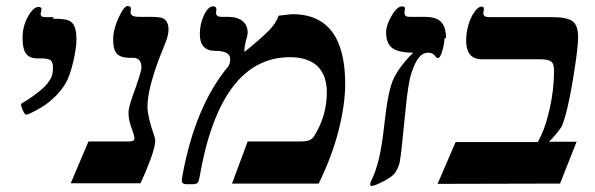

<svg xmlns="http://www.w3.org/2000/svg" viewBox="-20 -610 1978 638"><path d="M159 -553 154 -548Q194 -548 208 -542Q222 -536 228 -521Q234 -506 234 -479Q234 -450 223 -403Q212 -357 198 -333Q183 -308 159 -285Q135 -262 105 -246Q74 -229 67 -229Q62 -229 56 -243Q50 -256 50 -263Q50 -266 56 -269Q66 -274 89 -290Q115 -309 127 -321Q140 -334 149 -350Q156 -363 156 -385Q156 -402 149 -409Q142 -416 115 -416H104Q79 -416 67 -431Q55 -446 55 -484Q55 -524 73 -555Q91 -587 108 -587Q118 -587 118 -579L115 -564Q115 -553 130 -553Z M496 -142V-143Q496 -124 480 -80Q464 -37 447 -1H215L274 -140H409Q427 -140 427 -151L424 -164Q413 -195 410 -208Q407 -223 407 -237Q407 -250 418 -283Q450 -371 450 -385Q450 -418 422 -418H409Q382 -418 369 -431Q356 -444 356 -479Q356 -512 374 -551Q392 -590 404 -590Q408 -590 412 -588Q415 -586 415 -580L414 -568Q414 -554 443 -554H487Q519 -554 529 -544Q540 -533 540 -513Q540 -494 531 -471L511 -421Q470 -313 470 -256Q470 -223 492 -160Q496 -148 496 -142Z M983 -140H980Q1000 -140 1010 -145Q1020 -150 1027 -163Q1066 -228 1066 -303Q1066 -360 1035 -390Q1003 -420 944 -420Q712 -420 643 -21Q641 -8 637 -3Q632 2 622 2H598Q584 2 584 -11L586 -25Q628 -257 739 -390Q745 -400 745 -414Q745 -441 695 -441Q644 -441 644 -497Q644 -530 658 -560Q672 -589 688 -589Q699 -589 699 -579L698 -567Q698 -554 716 -554H738Q769 -554 786 -540Q803 -526 803 -501Q803 -494 797 -474Q792 -452 792 -445V-441L793 -438Q844 -479 872 -507Q897 -532 906 -558L951 -563Q1127 -563 1127 -331Q1127 -261 1104 -172Q1082 -88 1039 0H751L803 -140Z M1462 -484 1457 -482Q1457 -466 1450 -442Q1443 -417 1435 -417Q1430 -417 1426 -424Q1417 -435 1404 -435Q1385 -435 1372 -419Q1359 -403 1347 -367Q1336 -333 1328 -248Q1324 -214 1320.5 -176.5Q1317 -139 1315 -121Q1313 -103 1312 -96Q1309 -70 1305 -60Q1301 -48 1293 -36Q1285 -24 1257 -9Q1227 7 1215 8Q1210 8 1210 2Q1210 -3 1214 -10Q1228 -38 1239 -82Q1249 -124 1257 -195Q1268 -300 1285 -342Q1303 -385 1353 -435Q1305 -435 1284 -450Q1263 -465 1263 -503Q1263 -526 1281 -557Q1299 -589 1317 -589Q1319 -589 1323 -587Q1326 -586 1326 -582L1325 -577L1324 -567Q1324 -562 1327 -558Q1330 -554 1344 -554H1391Q1429 -554 1445 -538Q1462 -521 1462 -484Z M1841 0 1434 1 1494 -138H1767Q1791 -180 1806 -246Q1821 -312 1821 -375Q1821 -398 1812 -405Q1802 -413 1775 -413H1584Q1553 -413 1541 -430Q1529 -446 1529 -475Q1529 -502 1537 -529Q1544 -553 1557 -571Q1569 -588 1580 -588Q1588 -588 1588 -581L1586 -566Q1586 -553 1605 -553H1817Q1864 -553 1883 -539Q1901 -526 1901 -485Q1901 -449 1883 -341Q1865 -233 1847 -191Q1843 -183 1829 -166Q1814 -148 1804 -139H1896Z"/></svg>

Font: Libra Serif Modern
Style: Bold Italic
Weight: 700
Italic angle: -12°
Designer: Stefan Peev, Context Ltd
Foundry: Stefan Peev, Context Ltd
Version: Version 1.000